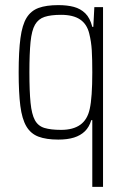

<svg xmlns="http://www.w3.org/2000/svg" viewBox="-20 -538 491 751"><path d="M341 193V-68H337Q329 -41 312 -24.5Q295 -8 269.5 0Q244 8 208 8Q161 8 130.5 -3.5Q100 -15 83 -44Q66 -73 59.5 -124Q53 -175 53 -255Q53 -337 60 -389Q67 -441 84 -468.5Q101 -496 131 -507Q161 -518 208 -518Q243 -518 269 -511Q295 -504 313.5 -486Q332 -468 341 -433H345L349 -510H383V193ZM219 -30Q266 -30 294 -50Q322 -70 331 -112Q336 -134 338.5 -170Q341 -206 341 -255Q341 -307 339 -341Q337 -375 329 -407Q320 -444 293 -462Q266 -480 219 -480Q179 -480 154.5 -472Q130 -464 117 -441.5Q104 -419 99.5 -374Q95 -329 95 -255Q95 -181 99.5 -136Q104 -91 116.5 -68Q129 -45 154 -37.5Q179 -30 219 -30Z"/></svg>

Font: Saira Condensed ExtraLight
Style: Regular
Weight: 250
Width: 3
Designer: Hector Gatti with collaboration of the Omnibus-Type team
Foundry: Omnibus-Type
Version: Version 1.101